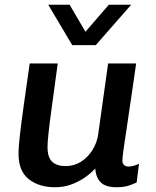

<svg xmlns="http://www.w3.org/2000/svg" viewBox="-20 -778 655 808"><path d="M212 10Q144 10 101 -24Q58 -58 58 -131Q58 -160 64 -212Q70 -264 80.5 -339Q91 -414 105 -511H223Q207 -394 197.5 -324Q188 -254 184 -216.5Q180 -179 180 -159Q180 -116 199.5 -97.5Q219 -79 256 -79Q292 -79 321 -97.5Q350 -116 369 -146.5Q388 -177 393 -211L435 -511H553Q544 -448 536.5 -397Q529 -346 523 -305.5Q517 -265 512.5 -234Q508 -203 504.5 -180.5Q501 -158 499 -142.5Q497 -127 496 -117Q495 -107 495 -102Q495 -89 503 -83Q511 -77 520 -77Q531 -77 544.5 -81Q558 -85 565 -89L555 -10Q547 -6 525 2Q503 10 471 10Q424 10 403.5 -11Q383 -32 381 -69Q363 -49 337 -31Q311 -13 279.5 -1.5Q248 10 212 10ZM532 -758 383 -588H284L183 -758H273L365 -601H302L438 -758Z"/></svg>

Font: Chivo Medium
Style: Italic
Weight: 500
Italic angle: -8.05°
Designer: Hector Gatti
Foundry: Omnibus-Type
Version: Version 2.002